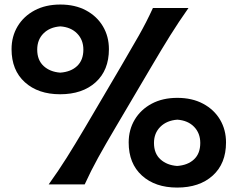

<svg xmlns="http://www.w3.org/2000/svg" viewBox="-20 -825 1068 859"><path d="M249 -403.3Q150.9 -403.3 91.3 -457Q31.7 -510.7 31.7 -605Q31.7 -662.1 58.8 -707.3Q85.9 -752.4 135 -778.6Q184.1 -804.7 250 -804.7Q315.9 -804.7 364.7 -778.6Q413.6 -752.4 440.4 -707.3Q467.3 -662.1 467.3 -605Q467.3 -510.7 408 -457Q348.6 -403.3 249 -403.3ZM197.8 0Q241.7 -61 278.8 -120.1Q315.9 -179.2 360.4 -254.4L521.5 -528.3Q566.9 -605.5 601.1 -665.8Q635.3 -726.1 664.1 -789.1H823.2Q778.8 -726.1 741.2 -665.8Q703.6 -605.5 658.2 -528.3L496.6 -254.4Q452.1 -179.2 419.4 -120.1Q386.7 -61 358.9 0ZM249.5 -500Q297.4 -503.4 325.2 -529.8Q353 -556.2 353 -603Q353 -646.5 325.2 -675Q297.4 -703.6 250 -707Q202.6 -703.6 174.6 -675.5Q146.5 -647.5 146.5 -603Q146.5 -556.2 175 -529.8Q203.6 -503.4 249.5 -500ZM772.5 14.2Q674.3 14.2 615 -39.6Q555.7 -93.3 555.7 -187.5Q555.7 -244.6 582.8 -289.8Q609.9 -335 658.7 -361.1Q707.5 -387.2 773.4 -387.2Q839.4 -387.2 888.4 -361.1Q937.5 -335 964.4 -289.8Q991.2 -244.6 991.2 -187.5Q991.2 -93.3 931.9 -39.6Q872.6 14.2 772.5 14.2ZM772.5 -82.5Q820.3 -85.9 848.1 -112.1Q876 -138.2 876 -185.5Q876 -229 848.4 -257.6Q820.8 -286.1 773.4 -289.6Q726.1 -286.1 697.5 -257.8Q668.9 -229.5 668.9 -185.5Q668.9 -138.2 697.8 -112.1Q726.6 -85.9 772.5 -82.5Z"/></svg>

Font: Pinar-FD Bold
Style: Regular
Weight: 700
Designer: Amin Abedi
Version: Version 3.000